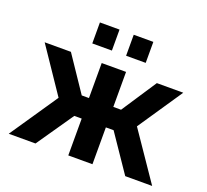

<svg xmlns="http://www.w3.org/2000/svg" viewBox="-124 -874 1103 1024"><g transform="rotate(20 428.0 -362.0)"><path d="M275.9 -605V-724.1H387.2V-605ZM467.8 -605V-724.1H579.1V-605ZM22 0 206.1 -271 35.2 -523.9H184.1L317.9 -325.2H358.9V-523.9H497.1V-325.2H541L671.9 -523.9H821.8L650.9 -271L835.9 0H683.1L541 -209H497.1V0H359.9V-209H317.9L173.8 0Z"/></g></svg>

Font: Rawline
Style: Bold
Weight: 700
Designer: Matt McInerney, Pablo Impallari, Rodrigo Fuenzalida
Foundry: Matt McInerney, Pablo Impallari, Rodrigo Fuenzalida
Version: Version 4.020;PS 004.020;hotconv 1.0.88;makeotf.lib2.5.64775